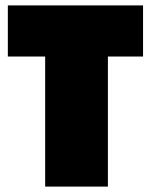

<svg xmlns="http://www.w3.org/2000/svg" viewBox="-20 -690 559 710"><path d="M147 -481H9V-670H509V-481H379V0H147Z"/></svg>

Font: Cairo Black
Style: Regular
Weight: 900
Designer: Mohamed Gaber, Accademia di Belle Arti di Urbino and others
Foundry: Kief Type Foundry, Accademia di Belle Arti di Urbino and others
Version: Version 3.011